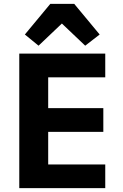

<svg xmlns="http://www.w3.org/2000/svg" viewBox="-20 -976 640 996"><path d="M80 0V-698H526V-575H230V-415H516V-292H230V-123H526V0ZM365 -956 497 -797 422 -739 301 -854 180 -739 109 -797 241 -956Z"/></svg>

Font: Lilex Nerd Font
Style: Bold
Weight: 700
Designer: Mike Abbink, Paul van der Laan, Pieter van Rosmalen, Mikhael Khrustik
Foundry: Mikhael Khrustik
Version: Version 2.400; ttfautohint (v1.8.4.7-5d5b);Nerd Fonts 3.3.0